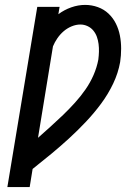

<svg xmlns="http://www.w3.org/2000/svg" viewBox="-20 -763 540 783"><path d="M10 0 132 -735H223L218 -705Q242 -723 270.5 -733Q299 -743 327 -743Q354 -743 379 -734Q404 -725 422.5 -707.5Q441 -690 452.5 -667Q464 -644 469 -618Q474 -592 474 -564.5Q474 -537 470 -510Q462 -465 441.5 -422Q421 -379 392.5 -340.5Q364 -302 330.5 -266.5Q297 -231 261.5 -198.5Q226 -166 188.5 -135Q151 -104 113 -74L101 0ZM135 -201Q161 -224 186.5 -247Q212 -270 237 -294Q262 -318 285.5 -344Q309 -370 328.5 -398Q348 -426 361.5 -457Q375 -488 381 -520Q383 -536 383.5 -552Q384 -568 382 -583.5Q380 -599 375 -613Q370 -627 360.5 -638.5Q351 -650 337 -656.5Q323 -663 308 -663Q290 -663 272 -655.5Q254 -648 239.5 -635.5Q225 -623 214 -607Q203 -591 196 -574Z"/></svg>

Font: Iosevka Curly Slab MdObl
Style: Regular
Weight: 500
Italic angle: -9°
Monospace: yes
Designer: Belleve Invis
Foundry: Belleve Invis
Version: Version 11.0.0; ttfautohint (v1.8.3)